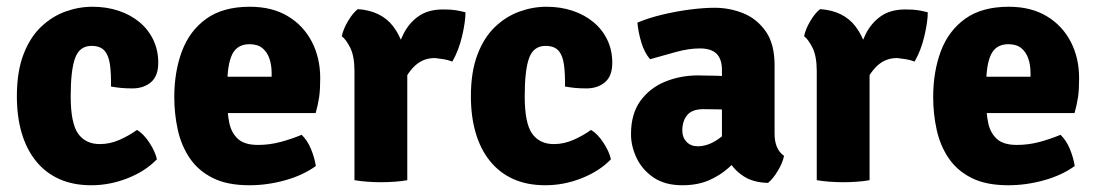

<svg xmlns="http://www.w3.org/2000/svg" viewBox="-20 -534 3252 569"><path d="M309 -277.5Q309.5 -316.5 305.8 -343.2Q302 -370 289.5 -384Q277 -398 251 -398Q216 -398 202.8 -362.5Q189.5 -327 189.5 -248.5Q189.5 -169 211.5 -138Q233.5 -107 276 -107Q305.5 -107 334 -119.5Q362.5 -132 386 -149Q405 -138 422.5 -111.5Q440 -85 445 -62Q411.5 -27 358.8 -6Q306 15 250.5 15Q196.5 15 155.5 -3.5Q114.5 -22 86.5 -56.8Q58.5 -91.5 44.2 -140Q30 -188.5 30 -248.5Q30 -321 49.2 -371.8Q68.5 -422.5 101 -453.8Q133.5 -485 173.2 -499.5Q213 -514 254 -514Q296 -514 331.8 -502Q367.5 -490 393.8 -468Q420 -446 434.5 -415.5Q449 -385 449 -348Q449 -308.5 427.2 -290.2Q405.5 -272 372.5 -272Q352.5 -272 338 -273.5Q323.5 -275 309 -277.5Z M596.5 -199V-306.5H785V-318Q785 -341 778.5 -360.2Q772 -379.5 757.8 -391.2Q743.5 -403 719.5 -403Q683 -403 668.2 -373Q653.5 -343 653.5 -280.5V-233.5Q653.5 -199.5 659.5 -170Q665.5 -140.5 685 -122.5Q704.5 -104.5 744.5 -104.5Q778.5 -104.5 811.2 -113.2Q844 -122 874 -134.5Q891.5 -117.5 902 -91.5Q912.5 -65.5 916 -42Q878 -14.5 825.2 0.2Q772.5 15 719 15Q653 15 610 -6.8Q567 -28.5 542 -65.8Q517 -103 506.8 -149.8Q496.5 -196.5 496.5 -246Q496.5 -321.5 519.2 -382.2Q542 -443 591.5 -478.5Q641 -514 720.5 -514Q786.5 -514 833 -486Q879.5 -458 904.2 -410.2Q929 -362.5 929 -302Q929 -268.5 925.8 -246.2Q922.5 -224 915.5 -199Z M1359.5 -497.5Q1359.5 -470 1349.5 -427.2Q1339.5 -384.5 1320.5 -351.5Q1307.5 -356.5 1294.8 -358.5Q1282 -360.5 1269 -362Q1249 -362 1233 -354.8Q1217 -347.5 1204 -333.5Q1191 -319.5 1179.5 -299Q1168 -278.5 1157.5 -252L1140 -275.5Q1142.5 -317 1150.5 -357.8Q1158.5 -398.5 1175 -432Q1191.5 -465.5 1220.2 -485.8Q1249 -506 1293 -506Q1316 -506 1330.2 -503.8Q1344.5 -501.5 1359.5 -497.5ZM993 -426.5Q997 -447.5 1011.5 -471.8Q1026 -496 1040.5 -507Q1110 -502 1145.2 -455.8Q1180.5 -409.5 1187 -334.5V0Q1170.5 3 1150 4.5Q1129.5 6 1109 6Q1089.5 6 1068.8 4.5Q1048 3 1030.5 0V-323Q1030.5 -367.5 1017.8 -392.8Q1005 -418 993 -426.5Z M1654.5 -277.5Q1655 -316.5 1651.2 -343.2Q1647.5 -370 1635 -384Q1622.5 -398 1596.5 -398Q1561.5 -398 1548.2 -362.5Q1535 -327 1535 -248.5Q1535 -169 1557 -138Q1579 -107 1621.5 -107Q1651 -107 1679.5 -119.5Q1708 -132 1731.5 -149Q1750.5 -138 1768 -111.5Q1785.5 -85 1790.5 -62Q1757 -27 1704.2 -6Q1651.5 15 1596 15Q1542 15 1501 -3.5Q1460 -22 1432 -56.8Q1404 -91.5 1389.8 -140Q1375.5 -188.5 1375.5 -248.5Q1375.5 -321 1394.8 -371.8Q1414 -422.5 1446.5 -453.8Q1479 -485 1518.8 -499.5Q1558.5 -514 1599.5 -514Q1641.5 -514 1677.2 -502Q1713 -490 1739.2 -468Q1765.5 -446 1780 -415.5Q1794.5 -385 1794.5 -348Q1794.5 -308.5 1772.8 -290.2Q1751 -272 1718 -272Q1698 -272 1683.5 -273.5Q1669 -275 1654.5 -277.5Z M1850 -136.5Q1850 -197 1878 -235.2Q1906 -273.5 1951.2 -292Q1996.5 -310.5 2048 -310.5Q2070.5 -310.5 2104.8 -309.5Q2139 -308.5 2166.5 -303V-204Q2145 -209 2114.8 -209.8Q2084.5 -210.5 2064.5 -210.5Q2031 -210.5 2016.5 -192.8Q2002 -175 2002 -147Q2002 -127 2014.5 -113.8Q2027 -100.5 2048 -100.5Q2078 -100.5 2109 -122Q2140 -143.5 2161.5 -181L2183.5 -82Q2164 -59 2139 -36.5Q2114 -14 2080.5 0.5Q2047 15 2002 15Q1950.5 15 1916.8 -8Q1883 -31 1866.5 -66Q1850 -101 1850 -136.5ZM2303.5 -72Q2299.5 -51.5 2285 -27.5Q2270.5 -3.5 2256 8Q2212 7 2183.2 -12Q2154.5 -31 2139.2 -58.8Q2124 -86.5 2119.5 -113V-327Q2119.5 -358.5 2103.8 -374.5Q2088 -390.5 2054 -390.5Q2022 -390.5 1984 -380.2Q1946 -370 1906.5 -358.5Q1890 -377.5 1880.8 -407.8Q1871.5 -438 1869 -467Q1902.5 -481 1943.5 -490.8Q1984.5 -500.5 2025.2 -505.8Q2066 -511 2098 -511Q2142 -511 2182.5 -494.8Q2223 -478.5 2249.2 -441.2Q2275.5 -404 2275.5 -340.5V-137Q2275.5 -115.5 2282.2 -99Q2289 -82.5 2303.5 -72Z M2729.5 -497.5Q2729.5 -470 2719.5 -427.2Q2709.5 -384.5 2690.5 -351.5Q2677.5 -356.5 2664.8 -358.5Q2652 -360.5 2639 -362Q2619 -362 2603 -354.8Q2587 -347.5 2574 -333.5Q2561 -319.5 2549.5 -299Q2538 -278.5 2527.5 -252L2510 -275.5Q2512.5 -317 2520.5 -357.8Q2528.5 -398.5 2545 -432Q2561.5 -465.5 2590.2 -485.8Q2619 -506 2663 -506Q2686 -506 2700.2 -503.8Q2714.5 -501.5 2729.5 -497.5ZM2363 -426.5Q2367 -447.5 2381.5 -471.8Q2396 -496 2410.5 -507Q2480 -502 2515.2 -455.8Q2550.5 -409.5 2557 -334.5V0Q2540.5 3 2520 4.5Q2499.5 6 2479 6Q2459.5 6 2438.8 4.5Q2418 3 2400.5 0V-323Q2400.5 -367.5 2387.8 -392.8Q2375 -418 2363 -426.5Z M2845.5 -199V-306.5H3034V-318Q3034 -341 3027.5 -360.2Q3021 -379.5 3006.8 -391.2Q2992.5 -403 2968.5 -403Q2932 -403 2917.2 -373Q2902.5 -343 2902.5 -280.5V-233.5Q2902.5 -199.5 2908.5 -170Q2914.5 -140.5 2934 -122.5Q2953.5 -104.5 2993.5 -104.5Q3027.5 -104.5 3060.2 -113.2Q3093 -122 3123 -134.5Q3140.5 -117.5 3151 -91.5Q3161.5 -65.5 3165 -42Q3127 -14.5 3074.2 0.2Q3021.5 15 2968 15Q2902 15 2859 -6.8Q2816 -28.5 2791 -65.8Q2766 -103 2755.8 -149.8Q2745.5 -196.5 2745.5 -246Q2745.5 -321.5 2768.2 -382.2Q2791 -443 2840.5 -478.5Q2890 -514 2969.5 -514Q3035.5 -514 3082 -486Q3128.5 -458 3153.2 -410.2Q3178 -362.5 3178 -302Q3178 -268.5 3174.8 -246.2Q3171.5 -224 3164.5 -199Z"/></svg>

Font: Signika
Style: Bold
Weight: 700
Designer: Anna Giedry
Foundry: Anna Giedry
Version: Version 2.001